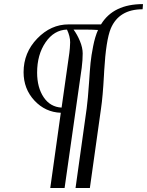

<svg xmlns="http://www.w3.org/2000/svg" viewBox="-20 -692 722 942"><path d="M162.1 -335.9Q162.1 -262.7 194.3 -214.8Q226.6 -167 282.2 -164.1L320.3 -432.6Q323.2 -453.1 324.2 -484.4Q324.2 -513.7 308.6 -546.9Q245.1 -544.9 203.6 -484.4Q162.1 -423.8 162.1 -335.9ZM95.7 -337.9Q95.7 -433.6 162.6 -502.9Q229.5 -572.3 316.4 -572.3H475.6Q536.1 -671.9 681.6 -671.9L679.7 -646.5Q563.5 -646.5 523.4 -551.8Q500 -495.1 491.2 -344.7Q491.2 -338.9 490.2 -325.2Q484.4 -217.8 475.6 -159.2L420.9 230.5H350.6L405.3 -160.2Q411.1 -203.1 417 -288.1Q420.9 -349.6 424.3 -383.8Q427.7 -418 437 -465.3Q446.3 -512.7 460.9 -544.9Q433.6 -546.9 389.6 -546.9H340.8Q358.4 -523.4 372.1 -490.7Q385.7 -458 385.7 -429.7Q385.7 -397.5 380.9 -359.4L296.9 230.5H226.6L278.3 -138.7Q202.1 -141.6 148.9 -198.7Q95.7 -255.9 95.7 -337.9Z"/></svg>

Font: Kleymisska
Style: Regular
Weight: 500
Italic angle: -8°
Designer: gluk
Foundry: gluk
Version: Version 0.298